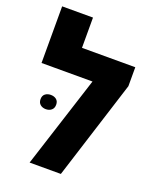

<svg xmlns="http://www.w3.org/2000/svg" viewBox="-142 -842 746 924"><g transform="rotate(20 231.5 -380.0)"><path d="M172 -605H445V-508L284 0H124L275 -470H14V-760H172ZM69 -305Q69 -323 80.5 -332Q92 -341 109 -341Q126 -341 137.5 -332Q149 -323 149 -305Q149 -287 137.5 -277.5Q126 -268 109 -268Q92 -268 80.5 -277.5Q69 -287 69 -305Z"/></g></svg>

Font: Noto Sans Hebrew Condensed ExtraBold
Style: Regular
Weight: 800
Width: 3
Designer: Monotype Design Team
Foundry: Monotype Imaging Inc.
Version: Version 2.004; ttfautohint (v1.8.4.7-5d5b)